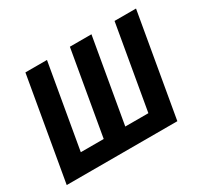

<svg xmlns="http://www.w3.org/2000/svg" viewBox="-113 -693 919 858"><g transform="rotate(-30 346.5 -264.0)"><path d="M99.6 -528.3H210.9L135.7 -95.7H253.9L329.1 -528.3H440.4L365.2 -95.7H484.4L559.6 -528.3H670.4L578.6 0H7.8Z"/></g></svg>

Font: Roboto Condensed Medium
Style: Italic
Weight: 500
Italic angle: -12°
Designer: Christian Robertson
Foundry: Google
Version: Version 3.0; 2020